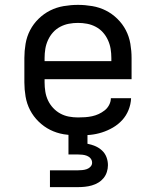

<svg xmlns="http://www.w3.org/2000/svg" viewBox="-20 -548 640 788"><path d="M300 8Q271 8 241.5 3Q212 -2 186 -15Q160 -28 138.5 -49Q117 -70 103.5 -96Q90 -122 85 -151.5Q80 -181 80 -210V-310Q80 -339 85 -368.5Q90 -398 103.5 -424Q117 -450 138.5 -471Q160 -492 186 -505Q212 -518 241.5 -523Q271 -528 300 -528Q329 -528 358.5 -523Q388 -518 414 -505Q440 -492 461.5 -471Q483 -450 496.5 -424Q510 -398 515 -368.5Q520 -339 520 -310V-223H163V-210Q163 -191 166 -172Q169 -153 177 -136Q185 -119 198 -105Q211 -91 227.5 -82Q244 -73 262.5 -69.5Q281 -66 300 -66Q315 -66 329.5 -67Q344 -68 358 -71Q372 -74 385 -80Q398 -86 409.5 -95Q421 -104 428 -117.5Q435 -131 435 -145H518Q517 -120 507.5 -96.5Q498 -73 481.5 -55Q465 -37 443.5 -24.5Q422 -12 398.5 -4.5Q375 3 350 5.5Q325 8 300 8ZM163 -297H437V-310Q437 -329 434 -347.5Q431 -366 423 -383.5Q415 -401 402.5 -415Q390 -429 373 -438Q356 -447 337.5 -450.5Q319 -454 300 -454Q281 -454 262.5 -450.5Q244 -447 227 -438Q210 -429 197.5 -415Q185 -401 177 -383.5Q169 -366 166 -347.5Q163 -329 163 -310ZM185 220V151H300Q309 151 318.5 150Q328 149 336.5 146Q345 143 351.5 136Q358 129 358 120Q358 110 352 102.5Q346 95 337 91.5Q328 88 318.5 87Q309 86 300 86H261V0H339V42Q355 45 370.5 51.5Q386 58 398.5 69.5Q411 81 417 97Q423 113 423 130Q423 144 418.5 158Q414 172 405 183Q396 194 383.5 201.5Q371 209 357 213Q343 217 328.5 218.5Q314 220 300 220Z"/></svg>

Font: R Plex Mono
Style: Regular
Weight: 400
Monospace: yes
Designer: Belleve Invis
Foundry: Belleve Invis
Version: Version 31.8.0